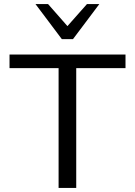

<svg xmlns="http://www.w3.org/2000/svg" viewBox="-20 -927 666 947"><path d="M269 0V-658H356V0ZM27 -591V-658H599V-591ZM285 -734 300 -784 409 -907H470L340 -734ZM285 -734 155 -907H217L326 -783L340 -734Z"/></svg>

Font: Ysabeau Office Medium
Style: Regular
Weight: 500
Designer: Christian Thalmann (Catharsis Fonts)
Version: Version 2.001;gftools[0.9.30]; featfreeze: tnum,lnum,ss02